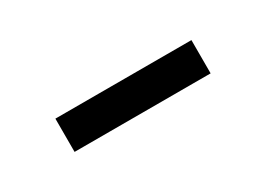

<svg xmlns="http://www.w3.org/2000/svg" viewBox="-18 -408 381 275"><g transform="rotate(-30 172.5 -270.5)"><path d="M285 -243H60V-298H285Z"/></g></svg>

Font: Hind Colombo Light
Style: Regular
Weight: 300
Designer: Jyotish Sonowal, Aditi Pimprikar
Foundry: Indian Type Foundry
Version: Version 1.000;PS 1.0;hotconv 1.0.86;makeotf.lib2.5.63406; tt